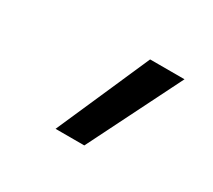

<svg xmlns="http://www.w3.org/2000/svg" viewBox="-76 -902 653 590"><g transform="rotate(30 250.0 -607.0)"><path d="M166 -442 311 -772H433L268 -442Z"/></g></svg>

Font: Iosevka Curly Semibold
Style: Italic
Weight: 600
Italic angle: -9°
Monospace: yes
Designer: Belleve Invis
Foundry: Belleve Invis
Version: Version 22.1.2; ttfautohint (v1.8.4)